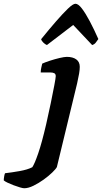

<svg xmlns="http://www.w3.org/2000/svg" viewBox="-177 -803 544 1023"><path d="M-48 200Q-55 200 -70.5 195.5Q-86 191 -104.5 184Q-123 177 -137.5 170Q-152 163 -157 158Q-157 149 -154.5 135.5Q-152 122 -150 120Q-115 116 -72.5 108.5Q-30 101 -5 88Q7 71 26.5 14.5Q46 -42 69 -141Q82 -198 93.5 -253.5Q105 -309 112.5 -349Q120 -389 120 -397Q120 -409 112 -413Q104 -417 90 -417H40Q40 -430 43 -442.5Q46 -455 48 -464Q63 -471 89 -479.5Q115 -488 140.5 -494Q166 -500 179 -500Q211 -500 229.5 -486.5Q248 -473 248 -447Q248 -432 244.5 -411Q241 -390 234 -359L126 87Q121 97 101.5 116Q82 135 55.5 154Q29 173 1.5 186.5Q-26 200 -48 200ZM73 -563Q63 -567 53.5 -576.5Q44 -586 42 -594Q84 -646 121 -688.5Q158 -731 185 -757Q212 -783 225 -783Q240 -783 259.5 -757.5Q279 -732 301.5 -689.5Q324 -647 347 -595Q341 -587 334 -577Q327 -567 314 -563L213 -670Z"/></svg>

Font: Texturina ExtraBold
Style: Italic
Weight: 800
Italic angle: -11°
Designer: Guillermo Torres Carreño
Foundry: Omnibus-Type
Version: Version 1.002; ttfautohint (v1.8.3)